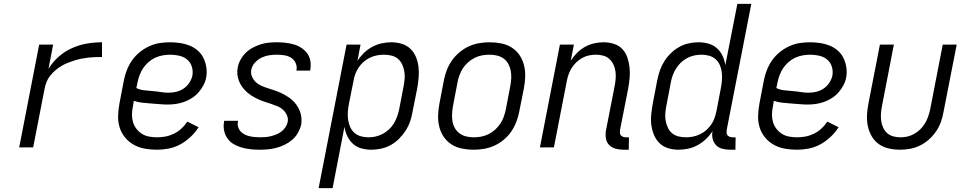

<svg xmlns="http://www.w3.org/2000/svg" viewBox="-20 -760 4990 990"><path d="M79 0 182 -530H254L230 -405Q251 -440 283 -468Q315 -496 352.5 -512.5Q390 -529 429 -535.5Q468 -542 506 -542V-466Q488 -466 470.5 -465.5Q453 -465 435.5 -463Q418 -461 400 -457.5Q382 -454 364.5 -448.5Q347 -443 329.5 -436Q312 -429 296 -419.5Q280 -410 265.5 -397.5Q251 -385 239 -370Q227 -355 220 -337.5Q213 -320 210 -303L151 0Z M789 12Q757 12 726.5 6.5Q696 1 670 -13.5Q644 -28 625 -51Q606 -74 597 -102.5Q588 -131 589 -163Q590 -195 596 -227L619 -347Q624 -373 634.5 -399.5Q645 -426 661.5 -449.5Q678 -473 701 -491.5Q724 -510 750.5 -522Q777 -534 803.5 -538Q830 -542 857 -542Q884 -542 910 -538Q936 -534 959 -524.5Q982 -515 1000.5 -498.5Q1019 -482 1029.5 -460Q1040 -438 1044 -412.5Q1048 -387 1043 -360Q1039 -339 1028.5 -319.5Q1018 -300 1003 -283Q988 -266 969 -254Q950 -242 929 -234.5Q908 -227 887 -224Q866 -221 846 -221Q823 -221 801.5 -223Q780 -225 757.5 -226.5Q735 -228 713 -230.5Q691 -233 670 -240L666 -215Q661 -193 660.5 -172Q660 -151 665.5 -131.5Q671 -112 683 -96.5Q695 -81 711 -70.5Q727 -60 747.5 -56Q768 -52 790 -52Q811 -52 833 -56Q855 -60 876.5 -70.5Q898 -81 915.5 -97Q933 -113 946 -133L1004 -104Q987 -77 962.5 -54Q938 -31 909.5 -15.5Q881 0 850 6Q819 12 789 12ZM850 -282Q870 -282 890 -287Q910 -292 927 -303.5Q944 -315 956 -333Q968 -351 972 -370Q976 -394 969 -416.5Q962 -439 945 -453Q928 -467 905 -472.5Q882 -478 858 -478Q839 -478 819 -474.5Q799 -471 780.5 -462.5Q762 -454 746 -440Q730 -426 718.5 -409Q707 -392 700 -373Q693 -354 689 -335L683 -306Q702 -297 723.5 -294.5Q745 -292 766 -290.5Q787 -289 808 -285.5Q829 -282 850 -282Z M1319 12Q1295 12 1272 9.5Q1249 7 1227.5 1Q1206 -5 1186.5 -16Q1167 -27 1154 -44.5Q1141 -62 1136 -84.5Q1131 -107 1135 -130L1136 -137H1207V-133Q1204 -119 1207.5 -106Q1211 -93 1219.5 -83.5Q1228 -74 1240 -67.5Q1252 -61 1265 -58Q1278 -55 1292 -53.5Q1306 -52 1320 -52Q1334 -52 1347.5 -53Q1361 -54 1375.5 -57.5Q1390 -61 1404 -66.5Q1418 -72 1430 -81Q1442 -90 1451 -102.5Q1460 -115 1463 -129Q1467 -148 1460 -164.5Q1453 -181 1440.5 -193Q1428 -205 1411 -212Q1394 -219 1377.5 -224.5Q1361 -230 1344 -235.5Q1327 -241 1311 -248.5Q1295 -256 1280 -265Q1265 -274 1252.5 -285.5Q1240 -297 1229.5 -311Q1219 -325 1212.5 -341.5Q1206 -358 1204 -376Q1202 -394 1206 -413Q1210 -434 1221 -453.5Q1232 -473 1248 -488.5Q1264 -504 1284 -514.5Q1304 -525 1324.5 -531.5Q1345 -538 1365.5 -540Q1386 -542 1407 -542Q1430 -542 1452 -539.5Q1474 -537 1495 -531Q1516 -525 1533.5 -513.5Q1551 -502 1563.5 -485.5Q1576 -469 1580 -447Q1584 -425 1580 -402L1579 -396H1508L1509 -400Q1512 -419 1504 -436Q1496 -453 1480.5 -462.5Q1465 -472 1446 -475Q1427 -478 1407 -478Q1388 -478 1368 -475Q1348 -472 1329 -463Q1310 -454 1295 -437.5Q1280 -421 1276 -402Q1272 -383 1279 -366Q1286 -349 1298.5 -337Q1311 -325 1327 -318Q1343 -311 1360 -305.5Q1377 -300 1394 -294.5Q1411 -289 1427 -281.5Q1443 -274 1458 -265Q1473 -256 1486 -244.5Q1499 -233 1509 -219Q1519 -205 1525.5 -189Q1532 -173 1534 -154.5Q1536 -136 1533 -117Q1528 -96 1516.5 -75.5Q1505 -55 1487 -39.5Q1469 -24 1448.5 -14Q1428 -4 1406 2Q1384 8 1362.5 10Q1341 12 1319 12Z M1623 210 1767 -530H1839L1823 -446Q1837 -468 1856.5 -487Q1876 -506 1899.5 -518.5Q1923 -531 1948 -536.5Q1973 -542 1998 -542Q2026 -542 2052 -534Q2078 -526 2096.5 -508Q2115 -490 2125 -465.5Q2135 -441 2138 -414.5Q2141 -388 2138.5 -359.5Q2136 -331 2131 -303L2107 -183Q2103 -158 2094.5 -133.5Q2086 -109 2071.5 -86.5Q2057 -64 2037.5 -44.5Q2018 -25 1994.5 -12Q1971 1 1945 6.5Q1919 12 1895 12Q1868 12 1843 5Q1818 -2 1800 -18.5Q1782 -35 1771 -57.5Q1760 -80 1756 -106L1695 210ZM1880 -52Q1898 -52 1916.5 -56Q1935 -60 1953 -69.5Q1971 -79 1986 -93Q2001 -107 2011 -124Q2021 -141 2027.5 -159Q2034 -177 2038 -195L2061 -315Q2065 -335 2066.5 -355Q2068 -375 2064.5 -393.5Q2061 -412 2053 -429Q2045 -446 2031 -457.5Q2017 -469 1998 -473.5Q1979 -478 1959 -478Q1942 -478 1923.5 -474.5Q1905 -471 1887.5 -462.5Q1870 -454 1855.5 -441.5Q1841 -429 1830 -413Q1819 -397 1812.5 -379.5Q1806 -362 1803 -344L1779 -224Q1775 -203 1773.5 -182.5Q1772 -162 1775 -142.5Q1778 -123 1785.5 -105.5Q1793 -88 1807 -75.5Q1821 -63 1840 -57.5Q1859 -52 1880 -52Z M2422 12Q2391 12 2361.5 6Q2332 0 2308 -15.5Q2284 -31 2268 -54.5Q2252 -78 2245 -106.5Q2238 -135 2239 -165.5Q2240 -196 2246 -227L2269 -347Q2274 -373 2284 -399Q2294 -425 2310.5 -448.5Q2327 -472 2350 -491Q2373 -510 2398.5 -521.5Q2424 -533 2451 -537.5Q2478 -542 2504 -542Q2535 -542 2565 -536Q2595 -530 2619 -514.5Q2643 -499 2659 -475.5Q2675 -452 2682 -423.5Q2689 -395 2688 -364.5Q2687 -334 2681 -303L2657 -183Q2652 -157 2642 -131Q2632 -105 2616 -81.5Q2600 -58 2577 -39Q2554 -20 2528 -8.5Q2502 3 2475 7.5Q2448 12 2422 12ZM2423 -52Q2442 -52 2461 -55.5Q2480 -59 2498.5 -68Q2517 -77 2532.5 -91Q2548 -105 2559.5 -122Q2571 -139 2577.5 -158Q2584 -177 2588 -195L2611 -315Q2615 -336 2616 -356Q2617 -376 2613.5 -395Q2610 -414 2601 -430.5Q2592 -447 2577 -458Q2562 -469 2543 -473.5Q2524 -478 2504 -478Q2485 -478 2465.5 -474.5Q2446 -471 2428 -462Q2410 -453 2394 -439Q2378 -425 2367 -408Q2356 -391 2349 -372Q2342 -353 2339 -335L2316 -215Q2312 -194 2311 -174Q2310 -154 2313 -135Q2316 -116 2325.5 -99.5Q2335 -83 2350 -72Q2365 -61 2384 -56.5Q2403 -52 2423 -52Z M3222 12H3194Q3173 12 3153.5 6.5Q3134 1 3120.5 -13Q3107 -27 3104 -47.5Q3101 -68 3105 -90L3149 -315Q3153 -335 3154.5 -354.5Q3156 -374 3153.5 -392.5Q3151 -411 3143 -427.5Q3135 -444 3122 -456Q3109 -468 3091 -473Q3073 -478 3053 -478Q3036 -478 3018 -474.5Q3000 -471 2983.5 -462Q2967 -453 2953 -440Q2939 -427 2929 -411.5Q2919 -396 2912.5 -378.5Q2906 -361 2903 -344L2836 0H2764L2867 -530H2939L2923 -447Q2937 -469 2955.5 -487.5Q2974 -506 2996.5 -518.5Q3019 -531 3043.5 -536.5Q3068 -542 3092 -542Q3119 -542 3145 -534Q3171 -526 3188.5 -507.5Q3206 -489 3214.5 -464.5Q3223 -440 3226 -413Q3229 -386 3226.5 -358.5Q3224 -331 3219 -303L3177 -90Q3176 -82 3176.5 -74.5Q3177 -67 3181.5 -62Q3186 -57 3193 -54.5Q3200 -52 3207 -52H3223Z M3478 12Q3450 12 3424.5 4Q3399 -4 3380.5 -22Q3362 -40 3352 -64.5Q3342 -89 3338.5 -115.5Q3335 -142 3338 -170.5Q3341 -199 3346 -227L3369 -347Q3374 -372 3382.5 -396.5Q3391 -421 3405 -443.5Q3419 -466 3439 -485.5Q3459 -505 3482.5 -518Q3506 -531 3531.5 -536.5Q3557 -542 3581 -542Q3608 -542 3633 -535Q3658 -528 3676.5 -511.5Q3695 -495 3705.5 -472.5Q3716 -450 3720 -424L3782 -740H3854L3727 -90Q3726 -82 3726.5 -74.5Q3727 -67 3731.5 -62Q3736 -57 3743 -54.5Q3750 -52 3757 -52H3773L3772 12H3744Q3724 12 3704.5 7Q3685 2 3672 -11.5Q3659 -25 3654.5 -44.5Q3650 -64 3654 -84Q3640 -62 3620 -43Q3600 -24 3577 -11.5Q3554 1 3528.5 6.5Q3503 12 3478 12ZM3518 -52Q3535 -52 3553 -55.5Q3571 -59 3589 -67.5Q3607 -76 3621 -88.5Q3635 -101 3646.5 -117Q3658 -133 3664 -150.5Q3670 -168 3674 -186L3697 -306Q3701 -327 3702.5 -347.5Q3704 -368 3701.5 -387.5Q3699 -407 3691.5 -424.5Q3684 -442 3670 -454.5Q3656 -467 3637 -472.5Q3618 -478 3597 -478Q3579 -478 3560 -474Q3541 -470 3523 -460.5Q3505 -451 3490.5 -437Q3476 -423 3465.5 -406Q3455 -389 3448.5 -371Q3442 -353 3439 -335L3416 -215Q3412 -195 3410.5 -175Q3409 -155 3412.5 -136.5Q3416 -118 3424 -101Q3432 -84 3446 -72.5Q3460 -61 3479 -56.5Q3498 -52 3518 -52Z M4089 12Q4057 12 4026.5 6.5Q3996 1 3970 -13.5Q3944 -28 3925 -51Q3906 -74 3897 -102.5Q3888 -131 3889 -163Q3890 -195 3896 -227L3919 -347Q3924 -373 3934.5 -399.5Q3945 -426 3961.5 -449.5Q3978 -473 4001 -491.5Q4024 -510 4050.5 -522Q4077 -534 4103.5 -538Q4130 -542 4157 -542Q4184 -542 4210 -538Q4236 -534 4259 -524.5Q4282 -515 4300.5 -498.5Q4319 -482 4329.5 -460Q4340 -438 4344 -412.5Q4348 -387 4343 -360Q4339 -339 4328.5 -319.5Q4318 -300 4303 -283Q4288 -266 4269 -254Q4250 -242 4229 -234.5Q4208 -227 4187 -224Q4166 -221 4146 -221Q4123 -221 4101.5 -223Q4080 -225 4057.5 -226.5Q4035 -228 4013 -230.5Q3991 -233 3970 -240L3966 -215Q3961 -193 3960.5 -172Q3960 -151 3965.5 -131.5Q3971 -112 3983 -96.5Q3995 -81 4011 -70.5Q4027 -60 4047.5 -56Q4068 -52 4090 -52Q4111 -52 4133 -56Q4155 -60 4176.5 -70.5Q4198 -81 4215.5 -97Q4233 -113 4246 -133L4304 -104Q4287 -77 4262.5 -54Q4238 -31 4209.5 -15.5Q4181 0 4150 6Q4119 12 4089 12ZM4150 -282Q4170 -282 4190 -287Q4210 -292 4227 -303.5Q4244 -315 4256 -333Q4268 -351 4272 -370Q4276 -394 4269 -416.5Q4262 -439 4245 -453Q4228 -467 4205 -472.5Q4182 -478 4158 -478Q4139 -478 4119 -474.5Q4099 -471 4080.5 -462.5Q4062 -454 4046 -440Q4030 -426 4018.5 -409Q4007 -392 4000 -373Q3993 -354 3989 -335L3983 -306Q4002 -297 4023.5 -294.5Q4045 -292 4066 -290.5Q4087 -289 4108 -285.5Q4129 -282 4150 -282Z M4621 12Q4591 12 4562.5 5.5Q4534 -1 4511.5 -17Q4489 -33 4475 -57Q4461 -81 4455 -109Q4449 -137 4450.5 -167Q4452 -197 4458 -227L4517 -530H4589L4528 -215Q4524 -195 4522.5 -175.5Q4521 -156 4523.5 -137.5Q4526 -119 4533.5 -102.5Q4541 -86 4554 -74Q4567 -62 4585 -57Q4603 -52 4623 -52Q4641 -52 4659 -56Q4677 -60 4694.5 -70Q4712 -80 4726 -94Q4740 -108 4750 -125Q4760 -142 4766 -159.5Q4772 -177 4776 -195L4841 -530H4913L4845 -183Q4841 -158 4832 -132.5Q4823 -107 4807.5 -84Q4792 -61 4770.5 -41.5Q4749 -22 4724.5 -10Q4700 2 4673.5 7Q4647 12 4621 12Z"/></svg>

Font: Lode Term
Style: Italic
Weight: 400
Italic angle: -11°
Monospace: yes
Designer: Belleve Invis
Foundry: Belleve Invis
Version: Version 29.2.0